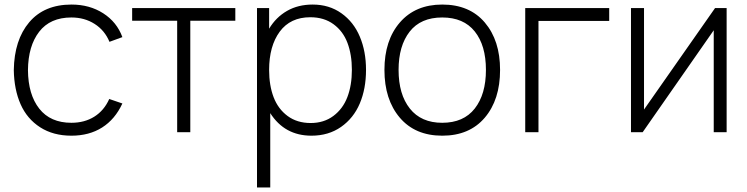

<svg xmlns="http://www.w3.org/2000/svg" viewBox="-20 -575 3250 835"><path d="M290.5 15.1Q211.4 15.1 154.5 -21.5Q97.7 -58.1 69.6 -121.6Q41.5 -185.1 40 -270Q42 -401.4 107.2 -478.3Q172.4 -555.2 291 -555.2Q369.6 -555.2 429 -517.1Q488.3 -479 512.2 -413.6L456.1 -393.1Q435.5 -442.9 391.6 -470.9Q347.7 -499 290.5 -499Q198.2 -499 150.4 -437Q102.5 -375 101.6 -270Q102.5 -163.6 150.9 -102.3Q199.2 -41 290.5 -41Q347.7 -41 390.1 -67.6Q432.6 -94.2 455.1 -144.5L512.2 -125Q480.5 -56.2 424.1 -20.5Q367.7 15.1 290.5 15.1Z M750.5 0V-484.9H554.7V-540H1003.4V-484.9H807.6V0Z M1334.5 15.1Q1217.8 15.1 1155.3 -83V240.2H1097.7V-540H1150.4V-450.2Q1180.2 -500 1228.3 -527.6Q1276.4 -555.2 1339.8 -555.2Q1411.6 -555.2 1464.8 -517.3Q1518.1 -479.5 1544.9 -415.5Q1571.8 -351.6 1571.8 -271Q1571.8 -189 1544.7 -125Q1517.6 -61 1463.1 -22.9Q1408.7 15.1 1334.5 15.1ZM1150.4 -271Q1150.4 -203.6 1169.9 -152.3Q1189.5 -101.1 1230.7 -70.6Q1272 -40 1331.1 -40Q1388.7 -40 1429.9 -70.8Q1471.2 -101.6 1490.7 -152.8Q1510.3 -204.1 1510.3 -271Q1510.3 -337.4 1491.2 -388.2Q1472.2 -439 1430.7 -469.5Q1389.2 -500 1329.6 -500Q1242.7 -500 1196.5 -437.3Q1150.4 -374.5 1150.4 -271Z M1903.3 -555.2Q2022 -555.2 2088.4 -477.1Q2154.8 -398.9 2154.8 -271Q2154.8 -141.1 2088.1 -63Q2021.5 15.1 1903.3 15.1Q1785.2 15.1 1718.5 -63.5Q1651.9 -142.1 1651.9 -271Q1651.9 -399.9 1719.2 -477.5Q1786.6 -555.2 1903.3 -555.2ZM1713.4 -271Q1713.4 -164.6 1762.5 -102.8Q1811.5 -41 1903.3 -41Q1996.1 -41 2044.7 -103Q2093.3 -165 2093.3 -271Q2093.3 -377.4 2044.7 -438.2Q1996.1 -499 1903.3 -499Q1809.6 -499 1761.5 -437.3Q1713.4 -375.5 1713.4 -271Z M2264.2 0V-540H2629.4V-483.9H2321.8V0Z M3140.1 -540V0H3084V-443.4L2774.9 0H2724.1V-540H2780.8V-98.6L3089.8 -540Z"/></svg>

Font: Manrope Light
Style: Regular
Weight: 300
Designer: Mikhail Sharanda
Foundry: Mikhail Sharanda
Version: Version 4.505;FEAKit 1.0